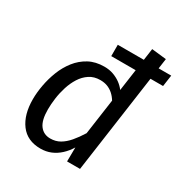

<svg xmlns="http://www.w3.org/2000/svg" viewBox="-175 -882 979 1027"><g transform="rotate(30 314.5 -368.0)"><path d="M299 -676H629L619 -606H541H299ZM431 -473 470 -748 560 -738 456 0H376L377 -87Q359 -57 334.5 -34.5Q310 -12 281 0Q252 12 218 12Q136 12 93.5 -45Q51 -102 51 -197Q51 -238 59.5 -284.5Q68 -331 85.5 -376Q103 -421 132 -458Q161 -495 201.5 -517Q242 -539 296 -539Q327 -539 352 -530Q377 -521 397 -506.5Q417 -492 431 -473ZM313 -466Q275 -466 247 -447.5Q219 -429 200 -399Q181 -369 169.5 -332.5Q158 -296 153 -259Q148 -222 148 -190Q148 -123 171.5 -92Q195 -61 236 -61Q269 -61 295 -76Q321 -91 344.5 -118.5Q368 -146 391 -183L422 -402Q409 -423 393 -437Q377 -451 357.5 -458.5Q338 -466 313 -466Z"/></g></svg>

Font: Fira Sans Variable
Style: Italic
Weight: 397
Italic angle: -8°
Designer: Carrois Corporate & Edenspiekermann AG
Foundry: Carrois Corporate GbR & Edenspiekermann AG
Version: Version 4.202